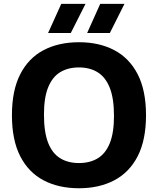

<svg xmlns="http://www.w3.org/2000/svg" viewBox="-20 -969 821 998"><path d="M390.5 9.5Q285 9.5 206.8 -31.5Q128.5 -72.5 85.2 -156.8Q42 -241 42 -370Q42 -499 85.2 -583.2Q128.5 -667.5 206.8 -708.5Q285 -749.5 390.5 -749.5Q496 -749.5 574.2 -708.2Q652.5 -667 695.8 -582.8Q739 -498.5 739 -370Q739 -241.5 695.8 -157.2Q652.5 -73 574 -31.8Q495.5 9.5 390.5 9.5ZM390.5 -121.5Q447.5 -121.5 488.2 -146.2Q529 -171 550.8 -225Q572.5 -279 572.5 -366.5Q572.5 -457.5 550.5 -512.8Q528.5 -568 487.8 -593.2Q447 -618.5 390.5 -618.5Q334 -618.5 293.2 -594Q252.5 -569.5 230.5 -515.5Q208.5 -461.5 208.5 -373.5Q208.5 -282 230.2 -226.8Q252 -171.5 292.8 -146.5Q333.5 -121.5 390.5 -121.5ZM433 -797.5 501 -949H627L551 -797.5ZM230 -797.5 298.5 -949H424.5L348 -797.5Z"/></svg>

Font: Encode Sans Condensed Thin
Style: Bold
Weight: 700
Version: Version 3.002